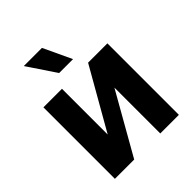

<svg xmlns="http://www.w3.org/2000/svg" viewBox="-209 -881 1007 1007"><g transform="rotate(-45 294.0 -378.0)"><path d="M388.3 -530.3H531.5V0H393.4V-340.3L200 0H56.9V-530.3H194.5V-191ZM137.3 -756.1H272L345.6 -599.2H242.5Z"/></g></svg>

Font: WEMIX Pretendard Variable
Style: Regular
Weight: 400
Designer: Base glyphs from Inter by Rasmus Andersson; Hangeul glyphs from Noto Sans CJK(Source Han Sans) by Jang Soo-young and Kan
Foundry: Kil Hyung-jin
Version: Version 1.000;Glyphs 3.2 (3208)